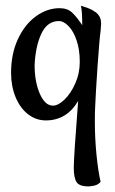

<svg xmlns="http://www.w3.org/2000/svg" viewBox="-20 -413 411 685"><path d="M243.2 185.5Q243.2 147.5 258.8 -52.7Q217.8 16.6 143.6 16.6Q108.4 16.6 80.1 -5.4Q51.8 -27.3 35.6 -66.4Q19.5 -105.5 19.5 -153.3Q19.5 -220.7 43.9 -273.4Q68.4 -326.2 108.4 -355Q148.4 -383.8 192.4 -383.8Q220.7 -383.8 237.3 -368.2Q253.9 -352.5 273.4 -323.2Q273.4 -374 268.6 -392.6Q293 -385.7 309.6 -377L323.2 -368.2Q333 -359.4 336.9 -350.1Q340.8 -340.8 340.8 -328.1L338.9 -302.7Q335 -277.3 328.1 -177.7Q321.3 -78.1 319.3 -27.3Q318.4 -11.7 318.4 21.5Q318.4 79.1 324.2 138.7Q330.1 198.2 338.9 235.4Q329.1 249 305.7 251L295.9 252Q262.7 252 252.9 236.3Q243.2 220.7 243.2 185.5ZM264.6 -192.4Q264.6 -235.4 253.4 -268.6Q242.2 -301.8 224.6 -319.8Q207 -337.9 190.4 -337.9Q148.4 -337.9 127.4 -292.5Q106.4 -247.1 103.5 -180.7Q103.5 -121.1 122.1 -78.6Q140.6 -36.1 168.9 -36.1Q187.5 -36.1 210 -57.6Q232.4 -79.1 248.5 -115.2Q264.6 -151.4 264.6 -192.4Z"/></svg>

Font: BKP Parklife Display
Style: Regular
Weight: 400
Designer: Font Diner, Inc.; LA MECHKY PLUS GmbH
Foundry: Font Diner, Inc.; LA MECHKY PLUS GmbH
Version: Version 1.007